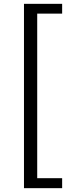

<svg xmlns="http://www.w3.org/2000/svg" viewBox="-20 -811 378 1001"><path d="M304 -791V-740H174V118H304V170H105V-791Z"/></svg>

Font: Kinto Sans
Style: Regular
Weight: 400
Designer: Authors: Ryoko NISHIZUKA  (kana & ideographs); Paul D. Hunt (Latin, Greek & Cyrillic); Wenlong ZHANG  (bopomofo); Sandol
Foundry: Adobe Systems Incorporated, ookami Inc.
Version: Version 0.001